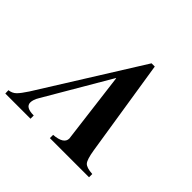

<svg xmlns="http://www.w3.org/2000/svg" viewBox="-232 -867 1051 1051"><g transform="rotate(45 293.5 -341.5)"><path d="M581 0H278V-25Q355 -31 355 -74Q355 -77 353 -89L303 -488H301L81 -112Q64 -84 64 -62Q64 -25 128 -25V0H-67L-68 -25Q-42 -28 -25 -44.5Q-8 -61 18 -101L382 -683H407L495 -123Q505 -61 519.5 -44.5Q534 -28 581 -25Z"/></g></svg>

Font: STIX MathJax Main
Style: Bold Italic
Weight: 700
Italic angle: -16.33°
Designer: MicroPress Inc., with final additions and corrections provided by Coen Hoffman, Elsevier (retired)
Version: Version 1.1.1